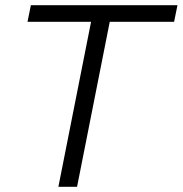

<svg xmlns="http://www.w3.org/2000/svg" viewBox="-20 -720 704 740"><path d="M205 0 331 -636H86L99 -700H664L651 -636H403L277 0Z"/></svg>

Font: Montserrat
Style: Italic
Weight: 400
Italic angle: -11.3°
Designer: Julieta Ulanovsky
Foundry: Julieta Ulanovsky
Version: Version 9.000; ttfautohint (v1.8.4.7-5d5b)